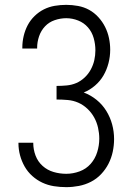

<svg xmlns="http://www.w3.org/2000/svg" viewBox="-20 -763 540 791"><path d="M253 8Q227 8 202 4Q177 0 154.5 -10.5Q132 -21 113 -38Q94 -55 81.5 -77Q69 -99 62.5 -123.5Q56 -148 56 -173V-175H117V-174Q117 -147 126.5 -122Q136 -97 155.5 -79.5Q175 -62 200.5 -54.5Q226 -47 253 -47Q281 -47 308 -57Q335 -67 353.5 -88Q372 -109 380.5 -136.5Q389 -164 389 -192Q389 -214 384 -236.5Q379 -259 368 -279Q357 -299 340 -315Q323 -331 302.5 -340Q282 -349 259 -351Q236 -353 213 -353V-409Q234 -409 255 -411Q276 -413 294.5 -421Q313 -429 328.5 -443.5Q344 -458 354 -476.5Q364 -495 368.5 -515Q373 -535 373 -556Q373 -581 366 -606Q359 -631 342.5 -650Q326 -669 302 -678.5Q278 -688 253 -688Q229 -688 205.5 -680Q182 -672 165.5 -654.5Q149 -637 141 -613.5Q133 -590 133 -566V-563H72V-568Q72 -591 77.5 -614.5Q83 -638 94 -659Q105 -680 122.5 -697Q140 -714 161 -724.5Q182 -735 205.5 -739Q229 -743 253 -743Q277 -743 301.5 -738.5Q326 -734 347 -722.5Q368 -711 385 -692.5Q402 -674 413 -652Q424 -630 429 -606Q434 -582 434 -558Q434 -530 427 -503Q420 -476 406.5 -452.5Q393 -429 371.5 -410.5Q350 -392 325 -382Q354 -371 378 -351.5Q402 -332 418 -306Q434 -280 442 -250.5Q450 -221 450 -190Q450 -164 444.5 -138Q439 -112 427 -88.5Q415 -65 396.5 -45.5Q378 -26 354.5 -14Q331 -2 305 3Q279 8 253 8Z"/></svg>

Font: Iosevka Curly Light
Style: Regular
Weight: 300
Monospace: yes
Designer: Belleve Invis
Foundry: Belleve Invis
Version: Version 22.1.2; ttfautohint (v1.8.4)